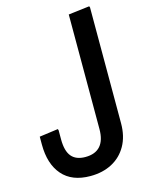

<svg xmlns="http://www.w3.org/2000/svg" viewBox="-143 -844 871 1159"><g transform="rotate(-15 292.5 -265.0)"><path d="M400 -212V-745L532 -761L535 -753V-212ZM275 231Q160 231 100 162Q40 93 40 -29H160Q160 44 188.5 78Q217 112 275 112Q337 112 368.5 76.5Q400 41 400 -29H535Q535 52 502 110.5Q469 169 410.5 200Q352 231 275 231ZM40 -29V-78L157 -94L160 -86V-29ZM400 -29V-346L532 -362L535 -354V-29Z"/></g></svg>

Font: Fustat ExtraBold
Style: Regular
Weight: 800
Designer: Mohamed Gaber, Khaled Hosny, Laura Garcia Mut
Foundry: Kief Type Foundry, Alif Type Foundry, Hard Type Foundry
Version: Version 1.007